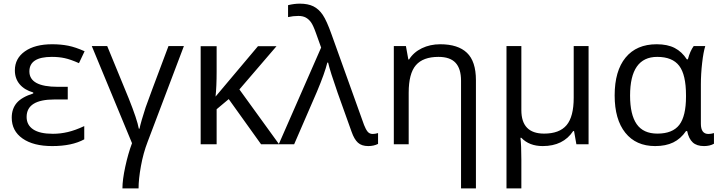

<svg xmlns="http://www.w3.org/2000/svg" viewBox="-20 -786 3923 1046"><path d="M349.1 -313V-244.1H276.9Q125 -244.1 125 -148.9Q125 -105 160.9 -81.1Q196.8 -57.1 268.1 -57.1Q309.1 -57.1 349.6 -66.7Q390.1 -76.2 439 -99.1V-26.9Q372.1 9.8 264.2 9.8Q161.6 9.8 102.8 -31.5Q43.9 -72.8 43.9 -145Q43.9 -192.9 70.8 -224.9Q97.7 -256.8 161.1 -276.9V-282.2Q113.3 -295.9 87.2 -326.9Q61 -357.9 61 -402.8Q61 -467.8 115.7 -506.3Q170.4 -544.9 264.2 -544.9Q311.5 -544.9 351.8 -536.9Q392.1 -528.8 440.9 -506.8L410.2 -441.9Q364.3 -462.4 332.5 -469.2Q300.8 -476.1 262.2 -476.1Q140.1 -476.1 140.1 -397Q140.1 -313 294.9 -313Z M734.9 240.2H647Q647 193.4 662.6 121.6Q678.2 49.8 699.2 -5.9L480 -535.2H564L681.2 -250Q727.1 -135.3 736.3 -85H740.2Q742.7 -99.6 752.7 -134.3Q762.7 -168.9 773.2 -200.4Q783.7 -231.9 897.9 -535.2H981.9L784.2 -13.2Q760.7 47.4 747.8 118.7Q734.9 189.9 734.9 240.2Z M1385.3 -534.2H1486.3L1284.2 -298.8L1500.5 0H1402.3L1226.1 -246.1L1160.2 -190.9V0H1073.2V-534.2H1160.2V-396Q1160.2 -314.9 1154.3 -259.8Z M1498.5 0 1729.5 -526.9 1701.2 -606Q1686.5 -647.5 1674.3 -664.6Q1662.1 -681.6 1645.8 -690.4Q1629.4 -699.2 1605.5 -699.2Q1577.1 -699.2 1549.3 -692.9V-757.8Q1582.5 -766.1 1613.3 -766.1Q1657.7 -766.1 1687.3 -751.5Q1716.8 -736.8 1738.3 -705.1Q1759.8 -673.3 1786.1 -599.1L1963.4 -105Q1972.7 -81.1 1982.9 -68.6Q1993.2 -56.2 2010.3 -56.2Q2023.4 -56.2 2039.6 -61V-2Q2016.1 9.8 1986.3 9.8Q1950.2 9.8 1929.9 -8.8Q1909.7 -27.3 1895.5 -67.9L1819.3 -280.8Q1778.3 -397.9 1767.6 -444.8H1763.2Q1749.5 -388.2 1706.5 -286.1L1582.5 0Z M2491.7 240.2V-346.2Q2491.7 -411.6 2461.9 -443.8Q2432.1 -476.1 2368.7 -476.1Q2284.7 -476.1 2245.6 -430.7Q2206.5 -385.3 2206.5 -280.8V0H2125.5V-535.2H2191.4L2204.6 -461.9H2208.5Q2233.4 -501.5 2278.3 -523.2Q2323.2 -544.9 2378.4 -544.9Q2475.1 -544.9 2523.9 -498.3Q2572.8 -451.7 2572.8 -349.1V240.2Z M2820.3 -186Q2820.3 -58.1 2944.3 -58.1Q3027.8 -58.1 3066.7 -104.2Q3105.5 -150.4 3105.5 -253.9V-535.2H3186.5V0H3120.1L3107.4 -71.8H3102.5Q3048.3 9.8 2936.5 9.8Q2863.3 9.8 2820.3 -35.2H2815.4Q2820.3 5.9 2820.3 84V240.2H2739.3V-535.2H2820.3Z M3561.5 -58.1Q3644 -58.1 3680.7 -105.7Q3717.3 -153.3 3717.3 -259.8V-267.1Q3717.3 -378.9 3680.2 -427.5Q3643.1 -476.1 3560.5 -476.1Q3412.6 -476.1 3412.6 -265.1Q3412.6 -161.6 3448.5 -109.9Q3484.4 -58.1 3561.5 -58.1ZM3549.3 9.8Q3444.8 9.8 3386.7 -62.7Q3328.6 -135.3 3328.6 -266.1Q3328.6 -399.9 3388.2 -472.4Q3447.8 -544.9 3557.6 -544.9Q3616.7 -544.9 3656 -524.4Q3695.3 -503.9 3721.7 -462.9H3727.5Q3739.3 -507.8 3759.3 -535.2H3822.3Q3812 -502.9 3805.2 -442.9Q3798.3 -382.8 3798.3 -326.2V-111.8Q3798.3 -56.2 3839.4 -56.2Q3853.5 -56.2 3869.6 -61V-2.9Q3847.2 9.8 3815.4 9.8Q3775.9 9.8 3754.2 -10Q3732.4 -29.8 3723.6 -71.8H3717.3Q3688.5 -29.8 3647.7 -10Q3606.9 9.8 3549.3 9.8Z"/></svg>

Font: WebKoruri
Style: Regular
Weight: 400
Foundry: lindwurm / mohemohe
Version: Version 1.00